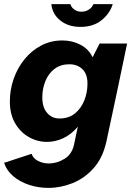

<svg xmlns="http://www.w3.org/2000/svg" viewBox="-42 -708 656 935"><path d="M194 207Q144 207 99 192Q54 177 22 149.5Q-10 122 -22 85L112 41Q119 63 143 75.5Q167 88 196 88Q235 88 272 65.5Q309 43 319 -6L337 -91Q306 -54 267 -35.5Q228 -17 187 -17Q140 -17 98.5 -40.5Q57 -64 31.5 -108Q6 -152 6 -214Q6 -271 24.5 -324Q43 -377 77.5 -419.5Q112 -462 159 -486.5Q206 -511 262 -511Q310 -511 350 -490Q390 -469 409 -429L443 -496H577Q552 -377 527 -257Q502 -137 476 -18Q458 62 413.5 111.5Q369 161 311 184Q253 207 194 207ZM247 -131Q293 -131 323 -155.5Q353 -180 368.5 -219Q384 -258 384 -301Q384 -348 359 -371.5Q334 -395 296 -395Q253 -395 223.5 -372.5Q194 -350 179 -313Q164 -276 164 -234Q164 -185 187.5 -158Q211 -131 247 -131ZM350 -577Q291 -577 252 -608Q213 -639 208 -688H301Q305 -672 320 -661.5Q335 -651 354 -651Q375 -651 391 -661.5Q407 -672 413 -688H507Q493 -642 452.5 -609.5Q412 -577 350 -577Z"/></svg>

Font: Atkinson Hyperlegible
Style: Bold Italic
Weight: 700
Italic angle: -12°
Designer: Elliott Scott, Megan Eiswerth, Linus Boman, Theodore Petrosky
Foundry: Braille Institute
Version: Version 1.006; ttfautohint (v1.8.3)